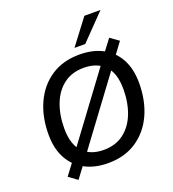

<svg xmlns="http://www.w3.org/2000/svg" viewBox="-170 -1067 1116 1240"><g transform="rotate(-20 387.5 -446.5)"><path d="M374 9Q283 9 215.5 -26.5Q148 -62 110.5 -130Q73 -198 73 -296Q73 -416 116 -510.5Q159 -605 240.5 -659.5Q322 -714 436 -714Q528 -714 595.5 -678.5Q663 -643 700 -575Q737 -507 737 -410Q737 -289 694 -194.5Q651 -100 569.5 -45.5Q488 9 374 9ZM376 -81Q457 -81 513.5 -123.5Q570 -166 599 -240Q628 -314 628 -408Q628 -518 576 -571Q524 -624 433 -624Q352 -624 296 -582Q240 -540 211 -466Q182 -392 182 -298Q182 -188 233.5 -134.5Q285 -81 376 -81ZM155 45 96 2 171 -98 203 -142 547 -606 580 -651 655 -750 714 -708 639 -607 607 -563 263 -99 230 -55ZM422 -765 553 -938H664L496 -765Z"/></g></svg>

Font: Nunito Sans SemiBold
Style: Italic
Weight: 600
Italic angle: -9°
Designer: Vernon Adams
Foundry: Vernon Adams
Version: Version 3.006; ttfautohint (v1.8.3)